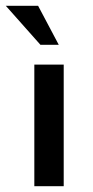

<svg xmlns="http://www.w3.org/2000/svg" viewBox="-39 -640 318 660"><path d="M-19 -620 100 -486H163L92 -620ZM79 -418V0H180V-418Z"/></svg>

Font: Reem Kufi
Style: Regular
Weight: 400
Designer: Khaled Hosny
Version: Version 0.007